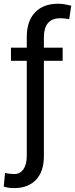

<svg xmlns="http://www.w3.org/2000/svg" viewBox="-34 -780 396 1014"><path d="M296.9 -528.3V-459H197.8V43.5Q197.8 126 156 169.7Q114.3 213.4 40.5 213.4Q25.4 213.4 12.7 211.7Q0 210 -14.2 205.1L-7.3 132.8Q0 135.7 16.8 137.5Q33.7 139.2 40.5 139.2Q72.3 139.2 89.8 113.8Q107.4 88.4 107.4 43.5V-459H23.9V-528.3H107.4V-584Q107.4 -669.4 151.4 -714.8Q195.3 -760.3 272.5 -760.3Q290 -760.3 307.4 -757.3Q324.7 -754.4 342.3 -750L331.5 -678.7Q322.3 -680.7 309.8 -682.1Q297.4 -683.6 283.2 -683.6Q240.2 -683.6 219 -657.7Q197.8 -631.8 197.8 -584V-528.3Z"/></svg>

Font: RobotoDEMO
Style: Regular
Weight: 400
Designer: Christian Robertson
Foundry: Google
Version: Version 2.136